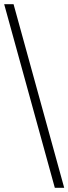

<svg xmlns="http://www.w3.org/2000/svg" viewBox="-20 -780 328 921"><path d="M243 121 0 -760H45L288 121Z"/></svg>

Font: Noto Serif Hebrew Light
Style: Regular
Weight: 300
Version: Version 2.003